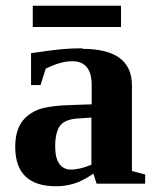

<svg xmlns="http://www.w3.org/2000/svg" viewBox="-20 -637 540 668"><path d="M267 -469V-467Q439 -467 439 -340V-42L485 -30V2H316L305 -33Q267 -7 237 2Q207 11 175 11Q33 11 33 -126Q33 -178 54 -210Q75 -241 114 -256Q152 -270 239 -272L299 -274V-341Q299 -424 231 -424Q191 -424 139 -398L121 -341H88V-452Q170 -464 196 -466Q230 -469 267 -469ZM298 -228 255 -225Q208 -223 190 -201Q172 -178 172 -127Q172 -86 187 -66Q202 -47 226 -47Q258 -47 298 -64ZM94 -543V-617H401V-543Z"/></svg>

Font: Libra Serif Modern
Style: Bold
Weight: 700
Designer: Stefan Peev, Context Ltd
Foundry: Ascender Corporation
Version: Version 1.000